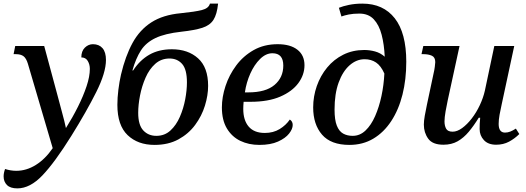

<svg xmlns="http://www.w3.org/2000/svg" viewBox="-51 -790 2906 1060"><path d="M45 250Q6 250 -12.5 231.5Q-31 213 -31 184Q-31 165 -23 143Q8 153 39 153Q95 153 147 120.5Q199 88 240 28L103 -438Q94 -468 79 -479.5Q64 -491 36 -491H24L33 -536H193L265 -269Q280 -211 292.5 -166Q305 -121 313 -83Q350 -142 379.5 -201Q409 -260 427 -314Q445 -368 445 -410Q445 -434 433.5 -453.5Q422 -473 398 -473Q398 -508 417.5 -527Q437 -546 462 -546Q496 -546 515 -524Q534 -502 534 -459Q534 -389 480.5 -282Q427 -175 343 -40Q252 106 183.5 178Q115 250 45 250Z M802 10Q710 10 653.5 -44Q597 -98 597 -211Q597 -250 602.5 -294.5Q608 -339 617 -378Q641 -480 680.5 -552.5Q720 -625 784.5 -666.5Q849 -708 947 -717Q1026 -725 1063.5 -734.5Q1101 -744 1108 -770H1153Q1147 -711 1127.5 -680.5Q1108 -650 1066 -636.5Q1024 -623 951 -615Q860 -605 807.5 -580Q755 -555 727 -511.5Q699 -468 680 -401H684Q721 -458 773.5 -488Q826 -518 898 -518Q987 -518 1042.5 -468Q1098 -418 1098 -316Q1098 -264 1080.5 -207Q1063 -150 1026.5 -100.5Q990 -51 934 -20.5Q878 10 802 10ZM812 -40Q858 -40 890 -69.5Q922 -99 942 -145Q962 -191 971.5 -241.5Q981 -292 981 -335Q981 -407 954.5 -437Q928 -467 885 -467Q839 -467 806 -437.5Q773 -408 752.5 -361Q732 -314 722 -262.5Q712 -211 712 -167Q712 -100 740 -70Q768 -40 812 -40Z M1381 10Q1322 10 1275.5 -12.5Q1229 -35 1201.5 -81Q1174 -127 1174 -197Q1174 -254 1194 -315Q1214 -376 1253 -428.5Q1292 -481 1349.5 -513.5Q1407 -546 1482 -546Q1552 -546 1591 -515.5Q1630 -485 1630 -430Q1630 -377 1596 -331Q1562 -285 1496 -256.5Q1430 -228 1332 -228H1294Q1293 -217 1292.5 -207Q1292 -197 1292 -189Q1292 -126 1322 -91Q1352 -56 1411 -56Q1458 -56 1493 -77.5Q1528 -99 1549 -130Q1565 -120 1565 -100Q1565 -78 1545 -52.5Q1525 -27 1484 -8.5Q1443 10 1381 10ZM1301 -280H1320Q1416 -280 1464.5 -321Q1513 -362 1513 -428Q1513 -496 1453 -496Q1417 -496 1385 -464.5Q1353 -433 1331 -384Q1309 -335 1301 -280Z M1878 10Q1776 10 1727 -46.5Q1678 -103 1678 -197Q1678 -258 1698 -315Q1718 -372 1755 -417Q1792 -462 1844 -488Q1896 -514 1960 -514Q1990 -514 2019.5 -506Q2049 -498 2073 -477Q2070 -544 2056 -598Q2042 -652 2012.5 -683.5Q1983 -715 1933 -715Q1899 -715 1874.5 -710Q1850 -705 1834 -699L1820 -747Q1842 -756 1875.5 -763Q1909 -770 1950 -770Q2065 -770 2128.5 -689Q2192 -608 2192 -449Q2192 -351 2171 -267.5Q2150 -184 2109 -121.5Q2068 -59 2010 -24.5Q1952 10 1878 10ZM1896 -40Q1936 -40 1967 -69.5Q1998 -99 2020 -149Q2042 -199 2055 -260Q2068 -321 2071 -384Q2052 -427 2025 -445Q1998 -463 1962 -463Q1917 -463 1879 -429.5Q1841 -396 1818.5 -334Q1796 -272 1796 -185Q1796 -128 1808.5 -96.5Q1821 -65 1843.5 -52.5Q1866 -40 1896 -40Z M2397 9Q2337 9 2313 -24.5Q2289 -58 2289 -102Q2289 -122 2294 -150.5Q2299 -179 2306 -212L2343 -386Q2347 -402 2349.5 -421.5Q2352 -441 2352 -447Q2352 -474 2333 -482.5Q2314 -491 2287 -491H2276L2286 -536H2486L2421 -237Q2415 -210 2409 -175.5Q2403 -141 2403 -120Q2403 -96 2412 -79.5Q2421 -63 2448 -63Q2473 -63 2500.5 -83Q2528 -103 2553.5 -136Q2579 -169 2598 -209.5Q2617 -250 2626 -290L2678 -536H2788L2719 -215Q2712 -185 2707 -156.5Q2702 -128 2702 -106Q2702 -58 2737 -58Q2752 -58 2766 -63.5Q2780 -69 2797 -80L2816 -50Q2791 -25 2759.5 -8Q2728 9 2688 9Q2644 9 2620.5 -16.5Q2597 -42 2597 -77Q2597 -91 2597.5 -107Q2598 -123 2600 -140H2592Q2565 -96 2537 -62.5Q2509 -29 2475.5 -10Q2442 9 2397 9Z"/></svg>

Font: Noto Serif Medium
Style: Italic
Weight: 500
Italic angle: -12°
Designer: Monotype Design Team
Foundry: Monotype Imaging Inc.
Version: Version 2.014; ttfautohint (v1.8.4.7-5d5b)